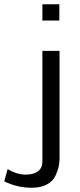

<svg xmlns="http://www.w3.org/2000/svg" viewBox="-96 -712 376 906"><path d="M-76 144 -60 86Q-16 112 25 112Q63 112 83.5 96Q104 80 104 52V-472H185V41Q184 59 181 74Q178 89 166.5 115.5Q155 142 126 158Q97 174 53 174Q-13 174 -76 144ZM104 -615V-692H184V-615Z"/></svg>

Font: Coval
Style: Light
Weight: 300
Foundry: Context Ltd
Version: Version 001.000